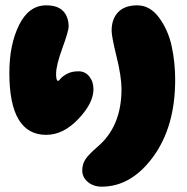

<svg xmlns="http://www.w3.org/2000/svg" viewBox="-20 -703 701 719"><path d="M361 -4Q472 -4 554 -116.5Q636 -229 636 -404Q636 -469 623 -529.5Q610 -590 576 -636.5Q542 -683 494 -683Q447 -683 422.5 -657.5Q398 -632 398 -588Q398 -566 416.5 -491Q435 -416 435 -369Q435 -230 346 -154Q310 -123 299 -105Q288 -87 288 -65Q288 -39 309 -21.5Q330 -4 361 -4ZM153 -198Q217 -198 273.5 -257.5Q330 -317 330 -369Q330 -397 314.5 -416.5Q299 -436 274 -436Q249 -436 232 -427Q215 -418 207.5 -409Q200 -400 198 -400Q190 -400 190 -426Q190 -458 213.5 -522.5Q237 -587 237 -603Q237 -640 216.5 -661.5Q196 -683 153 -683Q88 -683 51.5 -609.5Q15 -536 15 -430Q15 -198 153 -198Z"/></svg>

Font: Cherry Bomb
Style: Regular
Weight: 400
Designer: satsuyako
Foundry: satsuyako
Version: Version 4.0